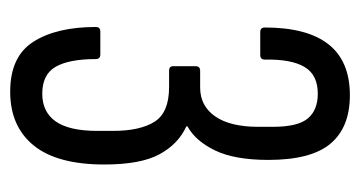

<svg xmlns="http://www.w3.org/2000/svg" viewBox="-185 -516 707 377"><g transform="rotate(90 168.5 -327.5)"><path d="M160 6Q91 6 62 -39.5Q33 -85 33 -162Q33 -171 42 -171H87Q96 -171 96 -162Q96 -110 111 -83.5Q126 -57 164 -57Q200 -57 218.5 -83.5Q237 -110 237 -165V-196Q237 -249 219 -277.5Q201 -306 151 -306H119Q110 -306 110 -314V-358Q110 -367 119 -367H152Q188 -367 208.5 -396.5Q229 -426 229 -481V-510Q229 -559 212.5 -578.5Q196 -598 164 -598Q127 -598 111.5 -572Q96 -546 97 -494Q97 -485 88 -485H43Q34 -485 34 -494Q34 -577 67 -619Q100 -661 167 -661Q230 -661 262 -623Q294 -585 294 -501Q294 -435 275.5 -396.5Q257 -358 228 -342V-340Q263 -324 283 -287Q303 -250 303 -179Q303 -86 265.5 -40Q228 6 160 6Z"/></g></svg>

Font: Sofia Sans Extra Condensed
Style: Regular
Weight: 400
Designer: Botio Nikoltchev, Ani Petrova
Foundry: lettersoup
Version: Version 4.101